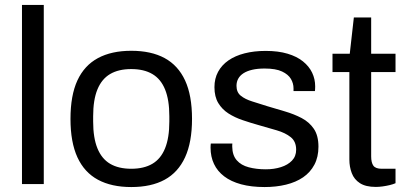

<svg xmlns="http://www.w3.org/2000/svg" viewBox="-20 -743 1642 775"><path d="M68.7 0V-723H156.7V0Z M509.8 12Q430.2 12 375.4 -17.5Q320.6 -47 292.5 -108Q264.5 -169 264.5 -263Q264.5 -358 292.5 -418.5Q320.6 -479 375.4 -508.5Q430.2 -538 509.8 -538Q590.3 -538 644.6 -508.5Q698.9 -479 727 -418.5Q755.1 -358 755.1 -263Q755.1 -169 727 -108Q698.9 -47 644.6 -17.5Q590.3 12 509.8 12ZM509.8 -61.8Q561 -61.8 595.1 -81.9Q629.2 -102 646.3 -144.4Q663.5 -186.7 663.5 -252.3V-273.7Q663.5 -339.8 646.3 -381.9Q629.2 -424 595.1 -444.1Q561 -464.2 509.8 -464.2Q458.5 -464.2 424.4 -444.1Q390.4 -424 373.2 -381.9Q356 -339.8 356 -273.7V-252.3Q356 -186.7 373.2 -144.4Q390.4 -102 424.4 -81.9Q458.5 -61.8 509.8 -61.8Z M1048 12Q994.2 12 953.3 0.9Q912.4 -10.2 885 -31.1Q857.6 -51.9 843.8 -81.2Q829.9 -110.5 829.9 -147.3Q829.9 -151.9 830.2 -156.3Q830.5 -160.8 830.9 -163.7H917.9Q917.4 -159.9 917.4 -156.9Q917.4 -154 917.4 -151.1Q917.9 -116.3 935.6 -96.1Q953.2 -75.9 984 -67.8Q1014.8 -59.6 1053 -59.6Q1086.4 -59.6 1114 -68.4Q1141.6 -77.1 1158.5 -94.6Q1175.4 -112.2 1175.4 -138.6Q1175.4 -172 1153.5 -189.4Q1131.7 -206.9 1096.9 -217Q1062.1 -227.2 1023.7 -238.1Q991.6 -247.1 959.8 -257.9Q927.9 -268.6 902.4 -284.9Q876.8 -301.2 861.2 -326.9Q845.6 -352.5 845.6 -391.1Q845.6 -426 860.3 -453.1Q875 -480.3 902 -499.1Q929.1 -517.9 967.3 -527.7Q1005.5 -537.5 1052.6 -537.5Q1103.3 -537.5 1140.6 -526.3Q1178 -515.2 1202.8 -495.3Q1227.6 -475.4 1239.9 -449.6Q1252.2 -423.8 1252.2 -394.5Q1252.2 -389.4 1251.9 -383.8Q1251.7 -378.1 1251.2 -375.3H1164.8V-386.4Q1164.8 -406.4 1154.3 -424.4Q1143.7 -442.5 1118.5 -454.4Q1093.3 -466.4 1048 -466.4Q1019.4 -466.4 998.2 -461.4Q977 -456.5 962.9 -447.4Q948.9 -438.4 941.8 -425.7Q934.6 -413 934.6 -396.5Q934.6 -370.6 951.9 -356.6Q969.2 -342.6 997.7 -333.7Q1026.2 -324.8 1058.9 -314.4Q1094 -304 1130.4 -293.2Q1166.8 -282.5 1197.5 -266.5Q1228.1 -250.5 1246.8 -223.1Q1265.4 -195.7 1265.4 -150.9Q1265.4 -109.1 1249 -78.2Q1232.7 -47.3 1203.5 -27.3Q1174.3 -7.4 1134.5 2.3Q1094.8 12 1048 12Z M1497.1 11.5Q1456.3 11.5 1432.9 -3.6Q1409.5 -18.7 1399.9 -44.2Q1390.2 -69.6 1390.2 -98.9V-452.2H1322.1V-526H1391.8L1408.3 -672.5H1478.2V-526H1576.5V-452.2H1478.2V-111.8Q1478.2 -86.6 1487.1 -74.2Q1496.1 -61.8 1520.8 -61.8H1576.5V-3.5Q1566.5 0.9 1552.7 4.2Q1538.9 7.5 1524.3 9.5Q1509.7 11.5 1497.1 11.5Z"/></svg>

Font: Archivo SemiBold
Style: Regular
Weight: 600
Designer: Hector Gatti
Foundry: Omnibus-Type
Version: Version 2.001